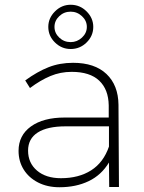

<svg xmlns="http://www.w3.org/2000/svg" viewBox="-20 -786 606 807"><path d="M439 0 438 -103Q406 -50 352.5 -24.5Q299 1 230 1Q179 1 140 -19Q101 -39 79.5 -73.5Q58 -108 58 -152Q58 -217 110 -254.5Q162 -292 252 -292H437V-343Q436 -410 397 -447Q358 -484 281 -484Q234 -484 192 -466.5Q150 -449 106 -416L86 -448Q137 -485 184 -503.5Q231 -522 287 -522Q378 -522 427.5 -475Q477 -428 478 -346L480 0ZM438 -170V-255H256Q179 -255 138.5 -229Q98 -203 98 -153Q98 -101 135.5 -69Q173 -37 236 -37Q311 -37 363 -70Q415 -103 438 -170ZM372 -673Q372 -635 344 -607.5Q316 -580 277 -580Q239 -580 211 -607.5Q183 -635 183 -673Q183 -710 211 -738Q239 -766 277 -766Q316 -766 344 -738Q372 -710 372 -673ZM277 -609Q304 -609 324.5 -628Q345 -647 345 -673Q345 -699 324.5 -718Q304 -737 277 -737Q249 -737 229 -718Q209 -699 209 -673Q209 -647 229 -628Q249 -609 277 -609Z"/></svg>

Font: Argentum Sans ExtraLight
Style: Regular
Weight: 275
Designer: Julieta Ulanovsky (Modified by Cristiano Sobral)
Foundry: Julieta Ulanovsky
Version: Version 1.000; ttfautohint (v1.5.65-e2d9)